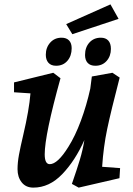

<svg xmlns="http://www.w3.org/2000/svg" viewBox="-20 -843 609 876"><path d="M60 -71Q60 -101 66.5 -136.5Q73 -172 86 -227Q113 -342 119 -417L44 -422V-467L223 -511L256 -486Q184 -227 184 -139Q184 -94 207 -94Q243 -94 292 -173Q323 -222 349 -292Q375 -362 392 -439L399 -494L493 -511L526 -489Q486 -335 469 -254Q452 -173 446 -82L528 -76L525 -30L339 13L308 -4Q331 -70 344.5 -115Q358 -160 365 -204Q323 -110 264 -48.5Q205 13 132 13Q98 13 79 -11Q60 -35 60 -71ZM189 -593Q189 -626 209 -648.5Q229 -671 261 -671Q283 -671 295 -658.5Q307 -646 307 -623Q307 -588 287.5 -565.5Q268 -543 236 -543Q213 -543 201 -556.5Q189 -570 189 -593ZM368 -592Q368 -627 388 -649Q408 -671 440 -671Q462 -671 474 -658Q486 -645 486 -620Q486 -587 466.5 -565Q447 -543 415 -543Q392 -543 380 -556Q368 -569 368 -592ZM282 -733 484 -823 521 -757 310 -687Z"/></svg>

Font: Andada Pro
Style: Bold Italic
Weight: 700
Italic angle: -7°
Designer: Carolina Giovagnoli
Foundry: Huerta Tipografica
Version: Version 3.005; ttfautohint (v1.8.4)